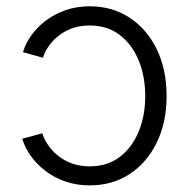

<svg xmlns="http://www.w3.org/2000/svg" viewBox="-20 -570 594 601"><path d="M260.7 10.3Q219.2 10.3 183.8 -2.2Q148.4 -14.6 121.1 -35.9Q93.8 -57.1 75.7 -82.8Q57.6 -108.4 49.8 -135.7L112.3 -152.8Q117.2 -136.2 129.2 -117.9Q141.1 -99.6 159.9 -84Q178.7 -68.4 204.1 -58.8Q229.5 -49.3 260.7 -49.3Q316.4 -49.3 355 -78.9Q393.6 -108.4 414.1 -158.2Q434.6 -208 434.6 -269Q434.6 -331.1 414.1 -380.9Q393.6 -430.7 355 -460.4Q316.4 -490.2 260.7 -490.2Q229.5 -490.2 204.6 -481Q179.7 -471.7 161.4 -456.5Q143.1 -441.4 131.1 -423.6Q119.1 -405.8 114.7 -389.2L51.8 -406.7Q59.6 -433.1 77.6 -458.7Q95.7 -484.4 122.6 -504.9Q149.4 -525.4 184.3 -537.8Q219.2 -550.3 260.7 -550.3Q331.5 -550.3 385.7 -514.6Q439.9 -479 470.7 -415.8Q501.5 -352.5 501.5 -269Q501.5 -187 470.7 -123.8Q439.9 -60.5 385.7 -25.1Q331.5 10.3 260.7 10.3Z"/></svg>

Font: Inter 16pt Light
Style: Regular
Weight: 300
Version: Version 4.001;git-66647c0bb